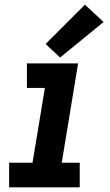

<svg xmlns="http://www.w3.org/2000/svg" viewBox="-20 -801 472 821"><path d="M19 0H321V-105H244L314 -530H95V-425H172L119 -105H19ZM237 -555 423 -707 343 -781 175 -613Z"/></svg>

Font: Iosevka Sparkle Oblique
Style: Bold
Weight: 700
Italic angle: -9°
Designer: Belleve Invis
Foundry: Belleve Invis
Version: Version 4.5.0; ttfautohint (v1.8.3)